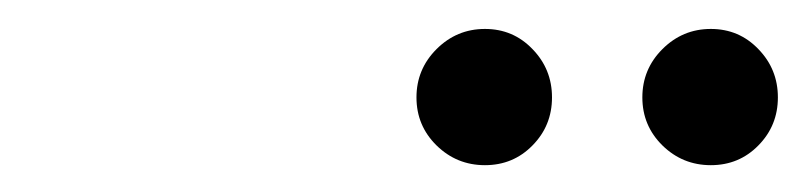

<svg xmlns="http://www.w3.org/2000/svg" viewBox="-20 -962 571 136"><path d="M483.5 -845Q463.5 -845 449.2 -859Q435 -873 435 -893Q435 -913 449.2 -927.2Q463.5 -941.5 483.5 -941.5Q503.5 -941.5 517.2 -927.2Q531 -913 531 -893Q531 -873 517.2 -859Q503.5 -845 483.5 -845ZM323.5 -845Q303.5 -845 289.2 -859Q275 -873 275 -893Q275 -913 289.2 -927.2Q303.5 -941.5 323.5 -941.5Q343.5 -941.5 357.2 -927.2Q371 -913 371 -893Q371 -873 357.2 -859Q343.5 -845 323.5 -845Z"/></svg>

Font: Bodoni Moda 72pt
Style: Italic
Weight: 400
Italic angle: -13°
Designer: Owen Earl
Foundry: indestructible type
Version: Version 2.005